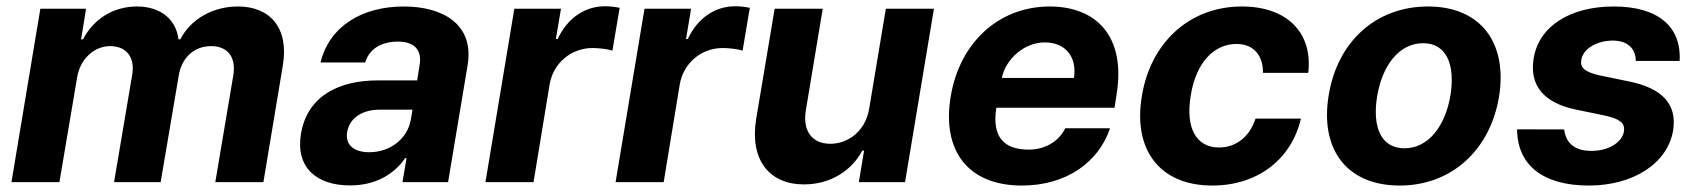

<svg xmlns="http://www.w3.org/2000/svg" viewBox="-20 -573 5337 604"><path d="M16 0H166.9L222.3 -327.4C231.2 -387.8 276.6 -427.9 326.7 -427.9C376.8 -427.9 404.5 -393.8 396.3 -340.2L338.8 0H485.4L541.9 -333.1C550.4 -389.9 589.1 -427.9 644.2 -427.9C692.5 -427.9 723.4 -397.7 714.1 -337L657.3 0H808.6L869.7 -366.8C889.6 -485.1 829.5 -552.6 728.7 -552.6C648.4 -552.6 579.5 -512.1 547.2 -449.2H541.5C534.1 -512.4 484.7 -552.6 410.9 -552.6C336.6 -552.6 274.5 -513.5 241.1 -449.2H235.1L250.7 -545.5H106.9Z M1081 10.3C1161.6 10.3 1219.8 -24.9 1254.6 -75.6H1258.9L1246.1 0H1389.6L1451 -367.9C1472.7 -497.9 1371.1 -552.6 1250.4 -552.6C1119.3 -552.6 1016.3 -490.8 988.3 -376.4H1128.9C1141 -418.3 1178.3 -442.1 1232.2 -442.1C1283.4 -442.1 1307.2 -415.5 1300.4 -371.4L1292.3 -320H1167.3C1050.1 -320 947.4 -273.8 926.8 -152.3C909.1 -44.7 977.3 10.3 1081 10.3ZM1072.1 -157.3C1078.8 -199.9 1117.5 -228.3 1175.8 -228H1277.7L1272 -195C1261.7 -137.4 1208.1 -94.1 1141.7 -94.1C1094.5 -94.1 1065.7 -116.1 1072.1 -157.3Z M1507.1 0H1658.4L1709.2 -308.6C1721.2 -375.7 1777.7 -421.9 1843.8 -421.9C1865.4 -421.9 1893.5 -418.3 1906.6 -413.7L1929.3 -548.3C1916.2 -551.5 1898.1 -553.3 1882.8 -553.3C1821.7 -553.3 1765.6 -517.8 1734.4 -450.3H1728.7L1744.7 -545.5H1598Z M1916.5 0H2067.8L2118.6 -308.6C2130.7 -375.7 2187.1 -421.9 2253.2 -421.9C2274.9 -421.9 2302.9 -418.3 2316.1 -413.7L2338.8 -548.3C2325.6 -551.5 2307.5 -553.3 2292.3 -553.3C2231.2 -553.3 2175.1 -517.8 2143.8 -450.3H2138.1L2154.1 -545.5H2007.5Z M2714.5 -232.2C2702.8 -159.1 2646.7 -120.7 2592.3 -120.7C2534.8 -120.7 2504.6 -160.9 2514.9 -225.1L2568.2 -545.5H2416.9L2358.7 -198.2C2338.1 -70.7 2399.5 7.1 2509.2 7.1C2591.3 7.1 2658.7 -35.2 2692.5 -99.1H2698.2L2681.8 0H2827.1L2918 -545.5H2766.7Z M3194.6 10.7C3334.5 10.7 3436.1 -62.5 3471.9 -169.4H3331C3310.4 -126.8 3266.3 -102.3 3215.9 -102.3C3138.8 -102.3 3099.8 -141.3 3114.3 -234H3486.2L3492.5 -275.6C3522.7 -460.9 3426.8 -552.6 3282.3 -552.6C3121.8 -552.6 2998.9 -438.6 2970.9 -270.2C2941.8 -97.3 3026.6 10.7 3194.6 10.7ZM3131.4 -327.8C3144.2 -387.8 3202.1 -439.6 3267 -439.6C3332.4 -439.6 3369 -392.8 3358.3 -327.8Z M3793.7 10.7C3938.9 10.7 4043.7 -74.6 4072.4 -199.9H3929.7C3910.9 -142 3867.5 -109 3815 -109C3744.3 -109 3708.5 -168.3 3725.9 -272.7C3742.2 -375.7 3798.7 -434.7 3869.7 -434.7C3924.4 -434.7 3953.8 -397.7 3953.1 -343.8H4095.5C4110.4 -469.8 4029.1 -552.6 3886.7 -552.6C3721.2 -552.6 3599.1 -437.9 3572.1 -270.6C3544 -104.8 3625.7 10.7 3793.7 10.7Z M4383.2 10.7C4547.2 10.7 4667.6 -101.6 4695.7 -268.5C4723 -438.2 4638.5 -552.6 4472.3 -552.6C4307.2 -552.6 4186.8 -440.7 4159.8 -273.1C4131.7 -103.7 4216.3 10.7 4383.2 10.7ZM4312.1 -269.2C4327.8 -365.4 4380.3 -437.1 4457 -437.1C4531.6 -437.1 4557.9 -367.9 4543 -273.8C4527 -177.6 4474.4 -106.5 4398.1 -106.5C4323.2 -106.5 4296.9 -175.4 4312.1 -269.2Z M5126.1 -381.4H5263.8C5269.9 -490.4 5195 -552.6 5056.5 -552.6C4920.8 -552.6 4821.7 -491.8 4804.7 -389.9C4790.5 -305 4835.6 -248.9 4938.9 -228L5029.8 -209.2C5076.3 -198.9 5092.3 -185.4 5088.8 -160.5C5083.5 -125 5039.4 -97.3 4984 -98.4C4935.7 -98.7 4905.9 -121.4 4900.6 -165.8L4752.5 -166.2C4753.2 -54.7 4832.4 10.7 4978.3 10.7C5116.1 10.7 5225.5 -57.5 5243.3 -162.3C5256.4 -244.3 5210.2 -294.4 5108 -316.1L5012.1 -335.9C4963.4 -346.6 4950.3 -361.5 4954.5 -384.6C4959.9 -420.1 5003.9 -445.3 5054 -445.3C5101.9 -445.3 5125.4 -418.7 5126.1 -381.4Z"/></svg>

Font: Magic Ui Pro
Style: Bold Italic
Weight: 700
Italic angle: -9.39999°
Designer: Stefan Endress, Andreas Faust
Version: Version 1.000;FEAKit 1.0